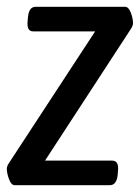

<svg xmlns="http://www.w3.org/2000/svg" viewBox="-26 -543 410 563"><path d="M17 0Q7 0 0.5 -17.5Q-6 -35 -6 -48Q-6 -56 1 -66L253 -451H71Q52 -451 55 -481L56 -493Q59 -523 78 -523H341Q351 -523 357.5 -506Q364 -489 364 -475Q364 -467 357 -457L106 -72H303Q323 -72 320 -42L319 -30Q316 0 296 0Z"/></svg>

Font: Asap Condensed Condensed Regular
Style: Italic
Weight: 400
Width: 3
Italic angle: -6°
Designer: Pablo Cosgaya
Foundry: Omnibus-Type
Version: Version 3.001; ttfautohint (v1.8.4.7-5d5b)